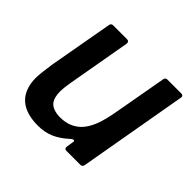

<svg xmlns="http://www.w3.org/2000/svg" viewBox="-143 -715 881 881"><g transform="rotate(45 298.0 -274.0)"><path d="M51 -81Q43 -107 43 -138Q43 -165 53 -232L109 -546Q111 -559 124 -559H214Q221 -559 224.5 -554.5Q228 -550 227 -543L172 -231Q166 -197 166 -172Q166 -135 180 -115Q200 -88 251 -88Q309 -88 348 -124Q372 -147 388 -186Q404 -225 415 -289L461 -546Q463 -559 476 -559H566Q573 -559 576.5 -554.5Q580 -550 578 -543L485 -13Q482 0 470 0H380Q365 0 367 -15L372 -48L373 -53Q373 -59 367 -59Q361 -59 354 -52Q318 -19 283 -4Q248 11 206 11Q80 11 51 -81Z"/></g></svg>

Font: Open Sauce Two SemiBold Italic
Style: Regular
Weight: 600
Italic angle: -10°
Designer: Alfredo Marco Pradil
Foundry: Creative Sauce Fz LLC
Version: Version 1.477